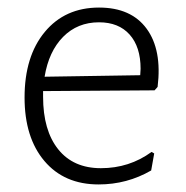

<svg xmlns="http://www.w3.org/2000/svg" viewBox="-20 -482 492 508"><path d="M241 6Q150 6 97.5 -56Q45 -118 45 -224Q45 -333 98.5 -397.5Q152 -462 242 -462Q327 -462 368 -406Q409 -350 397 -252L389 -243L94 -241V-226Q94 -137 134 -87Q174 -37 247 -37Q322 -37 381 -80L388 -76L380 -31Q316 6 241 6ZM242 -423Q185 -423 147 -384.5Q109 -346 98 -279L351 -283L352 -300Q352 -358 323 -390.5Q294 -423 242 -423Z"/></svg>

Font: Alegreya Sans Light
Style: Regular
Weight: 300
Designer: Juan Pablo del Peral
Foundry: Huerta Tipografica
Version: Version 2.007